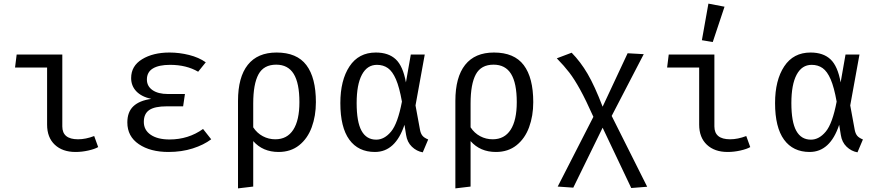

<svg xmlns="http://www.w3.org/2000/svg" viewBox="-20 -828 4840 1060"><path d="M63 -455 72 -527H324V-130Q324 -59 411 -59Q453 -59 500 -77L522 -16Q503 -5 467.5 3Q432 11 397 11Q325 11 282.5 -29Q240 -69 240 -140V-455Z M901 -241Q834 -241 804 -220.5Q774 -200 774 -155Q774 -110 812 -84Q850 -58 916 -58Q1020 -58 1101 -116L1146 -59Q1105 -28 1044 -8.5Q983 11 910 11Q810 11 746.5 -32Q683 -75 683 -152Q683 -210 716.5 -241.5Q750 -273 815 -282Q761 -294 732.5 -324Q704 -354 704 -397Q704 -464 764.5 -501Q825 -538 916 -538Q970 -538 1024 -524.5Q1078 -511 1116 -484L1074 -432Q1009 -470 919 -470Q857 -470 824 -450Q791 -430 791 -389Q791 -352 822 -330.5Q853 -309 907 -309H1001L991 -241Z M1724 -264Q1724 -188 1701 -125.5Q1678 -63 1631.5 -26Q1585 11 1518 11Q1431 11 1378 -49V202L1294 212V-271Q1294 -402 1348 -470Q1402 -538 1507 -538Q1619 -538 1671.5 -468.5Q1724 -399 1724 -264ZM1378 -257V-125Q1399 -93 1431 -76Q1463 -59 1500 -59Q1565 -59 1599 -111.5Q1633 -164 1633 -264Q1633 -369 1601.5 -420Q1570 -471 1505 -471Q1436 -471 1407 -417.5Q1378 -364 1378 -257Z M2221 -373 2248 -527H2325L2274 -246L2299 -110Q2303 -90 2312.5 -78.5Q2322 -67 2344 -58L2314 13Q2280 7 2254 -18Q2228 -43 2222 -83L2213 -139Q2163 11 2050 11Q1958 11 1908.5 -57Q1859 -125 1859 -259Q1859 -385 1909.5 -461.5Q1960 -538 2055 -538Q2125 -538 2165 -500.5Q2205 -463 2221 -373ZM1949 -259Q1949 -155 1976 -106Q2003 -57 2057 -57Q2102 -57 2139 -101.5Q2176 -146 2199 -267Q2185 -346 2166 -390Q2147 -434 2121.5 -452Q2096 -470 2061 -470Q2007 -470 1978 -415.5Q1949 -361 1949 -259Z M2924 -264Q2924 -188 2901 -125.5Q2878 -63 2831.5 -26Q2785 11 2718 11Q2631 11 2578 -49V202L2494 212V-271Q2494 -402 2548 -470Q2602 -538 2707 -538Q2819 -538 2871.5 -468.5Q2924 -399 2924 -264ZM2578 -257V-125Q2599 -93 2631 -76Q2663 -59 2700 -59Q2765 -59 2799 -111.5Q2833 -164 2833 -264Q2833 -369 2801.5 -420Q2770 -471 2705 -471Q2636 -471 2607 -417.5Q2578 -364 2578 -257Z M3553 203 3465 210 3307 -123 3145 208 3059 202 3256 -183Q3214 -277 3182.5 -334Q3151 -391 3123 -427.5Q3095 -464 3054 -506L3136 -537Q3185 -487 3224 -420.5Q3263 -354 3307 -239L3445 -534L3534 -529L3357 -188Z M3663 -455 3672 -527H3924V-130Q3924 -59 4011 -59Q4053 -59 4100 -77L4122 -16Q4103 -5 4067.5 3Q4032 11 3997 11Q3925 11 3882.5 -29Q3840 -69 3840 -140V-455ZM3980 -791 3915 -596 3855 -606 3891 -808Z M4621 -373 4648 -527H4725L4674 -246L4699 -110Q4703 -90 4712.5 -78.5Q4722 -67 4744 -58L4714 13Q4680 7 4654 -18Q4628 -43 4622 -83L4613 -139Q4563 11 4450 11Q4358 11 4308.5 -57Q4259 -125 4259 -259Q4259 -385 4309.5 -461.5Q4360 -538 4455 -538Q4525 -538 4565 -500.5Q4605 -463 4621 -373ZM4349 -259Q4349 -155 4376 -106Q4403 -57 4457 -57Q4502 -57 4539 -101.5Q4576 -146 4599 -267Q4585 -346 4566 -390Q4547 -434 4521.5 -452Q4496 -470 4461 -470Q4407 -470 4378 -415.5Q4349 -361 4349 -259Z"/></svg>

Font: FiraDG Mono
Style: Regular
Weight: 400
Designer: Carrois Corporate & Edenspiekermann AG
Foundry: Carrois Corporate GbR & Edenspiekermann AG
Version: Version 3.206